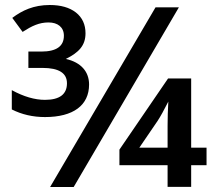

<svg xmlns="http://www.w3.org/2000/svg" viewBox="-20 -743 870 763"><path d="M598.1 -713.9 179.2 0H272.9L690.9 -713.9ZM800.8 -156.2H739.7V-431.2H647.9L454.6 -148.4V-86.4H646V-0.5H739.7V-86.4H800.8ZM533.7 -156.2 606 -262.2C617.7 -279.8 631.8 -305.7 648.9 -339.4C647 -306.6 646 -274.9 646 -243.2V-156.2ZM319.8 -610.8C319.8 -645.5 307.1 -673.3 281.7 -693.4C255.9 -713.4 221.2 -723.1 177.7 -723.1C113.8 -723.1 68.4 -701.7 28.8 -671.9L69.8 -616.2C106.9 -640.1 135.7 -653.8 172.9 -653.8C209.5 -653.8 233.9 -634.8 233.9 -601.1C233.9 -559.1 204.1 -538.1 144 -538.1H92.8V-473.1H148.9C213.9 -473.1 246.1 -452.6 246.1 -412.1C246.1 -368.2 216.8 -346.2 158.7 -346.2C118.2 -346.2 74.2 -358.9 26.9 -384.8V-308.1C66.4 -288.1 110.4 -277.8 158.7 -277.8C271.5 -277.8 334 -324.7 334 -407.2C334 -457.5 302.7 -495.1 241.7 -508.8C293 -534.2 319.8 -562 319.8 -610.8Z"/></svg>

Font: Samim Medium
Style: Regular
Weight: 500
Foundry: DejaVu fonts team - Redesigned by Saber Rastikerdar
Version: Version 4.0.5